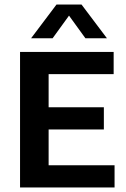

<svg xmlns="http://www.w3.org/2000/svg" viewBox="-20 -823 554 843"><path d="M68 0V-595H479V-497.5H193.5V-97.5H483V0ZM151.5 -254.5V-352H436V-254.5ZM116.5 -655 228 -803H338L449.5 -655H355L273.5 -767.5H292.5L211 -655Z"/></svg>

Font: Encode Sans SC SemiCondensed SemiBold
Style: Regular
Weight: 600
Width: 4
Designer: Multiple Designers
Foundry: Impallari Type
Version: Version 3.002